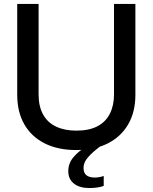

<svg xmlns="http://www.w3.org/2000/svg" viewBox="-20 -749 771 970"><path d="M431 201Q382 201 353.5 178.5Q325 156 325 116Q325 77 349.5 47Q374 17 413.5 -7Q453 -31 497 -53L520 -36Q487 -11 460.5 11Q434 33 418 54Q402 75 402 100Q402 148 459 148Q469 148 481 146Q493 144 504 140V190Q493 195 473 198Q453 201 431 201ZM365 9Q272 9 205 -25Q138 -59 102.5 -121.5Q67 -184 67 -270V-729H175V-272Q175 -211 198 -170Q221 -129 264 -109Q307 -89 366 -89Q430 -89 472 -111Q514 -133 535 -174.5Q556 -216 556 -272V-729H664V-270Q664 -184 628 -121.5Q592 -59 525.5 -25Q459 9 365 9Z"/></svg>

Font: Mona Sans ExtraLight Medium
Style: Regular
Weight: 500
Version: Version 2.000